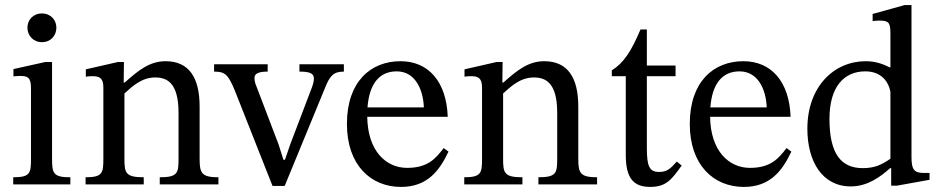

<svg xmlns="http://www.w3.org/2000/svg" viewBox="-20 -726 3705 756"><path d="M257 0V-28C190 -28 185 -43 185 -101V-482H159L33 -454V-425C33 -425 44 -427 58 -427C87 -427 102 -423 102 -380V-101C102 -44 99 -28 32 -28V0ZM145 -560C180 -560 202 -586 202 -617C202 -647 180 -673 145 -673C110 -673 88 -647 88 -617C88 -586 111 -560 145 -560Z M840 0V-28C773 -28 766 -45 766 -101V-307C766 -422 723 -485 632 -485C569 -485 525 -449 471 -401H467L468 -482H445L318 -453V-424C318 -424 328 -426 345 -426C372 -426 387 -418 387 -382V-101C387 -45 384 -28 317 -28V0H546V-28C474 -28 470 -45 470 -101V-358C500 -385 537 -421 591 -421C636 -421 683 -402 683 -282V-101C683 -45 680 -28 609 -28V0Z M1101 6 1259 -378C1279 -430 1295 -444 1334 -444V-473H1159V-444C1195 -444 1216 -439 1216 -417C1216 -401 1210 -389 1209 -384L1123 -158L1102 -97H1096L1077 -157L992 -380C986 -394 982 -406 982 -419C982 -435 995 -444 1034 -444V-473H823V-444C866 -444 878 -433 904 -371L1053 6Z M1559 10C1662 10 1710 -53 1746 -129L1727 -143C1695 -101 1664 -65 1583 -65C1501 -65 1428 -130 1426 -266H1743C1738 -406 1666 -485 1557 -485C1440 -485 1346 -405 1346 -238C1346 -77 1439 10 1559 10ZM1427 -303C1434 -394 1472 -445 1542 -445C1613 -445 1646 -377 1649 -303Z M2331 0V-28C2264 -28 2257 -45 2257 -101V-307C2257 -422 2214 -485 2123 -485C2060 -485 2016 -449 1962 -401H1958L1959 -482H1936L1809 -453V-424C1809 -424 1819 -426 1836 -426C1863 -426 1878 -418 1878 -382V-101C1878 -45 1875 -28 1808 -28V0H2037V-28C1965 -28 1961 -45 1961 -101V-358C1991 -385 2028 -421 2082 -421C2127 -421 2174 -402 2174 -282V-101C2174 -45 2171 -28 2100 -28V0Z M2645 -90C2620 -62 2607 -49 2575 -49C2536 -49 2527 -73 2527 -144V-426H2640V-468H2527V-610H2502C2466 -525 2436 -478 2389 -449V-426H2444V-116C2444 -26 2473 10 2540 10C2604 10 2625 -20 2664 -74Z M2909 10C3012 10 3060 -53 3096 -129L3077 -143C3045 -101 3014 -65 2933 -65C2851 -65 2778 -130 2776 -266H3093C3088 -406 3016 -485 2907 -485C2790 -485 2696 -405 2696 -238C2696 -77 2789 10 2909 10ZM2777 -303C2784 -394 2822 -445 2892 -445C2963 -445 2996 -377 2999 -303Z M3330 8C3396 8 3447 -30 3485 -64H3489V5H3512L3640 -18V-45H3619C3582 -45 3569 -55 3569 -107V-706H3542L3416 -671V-643C3416 -643 3433 -645 3442 -645C3481 -645 3486 -636 3486 -592V-461H3482C3452 -477 3421 -485 3389 -485C3263 -485 3159 -384 3159 -219C3159 -91 3217 8 3330 8ZM3377 -64C3292 -64 3246 -120 3246 -258C3246 -384 3303 -445 3387 -445C3449 -445 3478 -406 3486 -365V-101C3451 -77 3424 -64 3377 -64Z"/></svg>

Font: STIX Two Text
Style: Regular
Weight: 400
Designer: Ross Mills, John Hudson & Paul Hanslow, Tiro Typeworks Ltd; with prior portions MicroPress Inc., and Coen Hoffman.
Foundry: Tiro Typeworks Ltd
Version: Version 2.13 b171